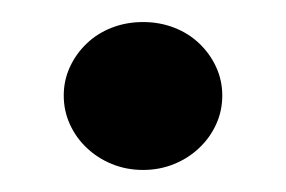

<svg xmlns="http://www.w3.org/2000/svg" viewBox="-20 -357 261 175"><path d="M110.4 -202.1Q95.2 -202.1 82 -207.5Q68.8 -212.9 59.1 -222.2Q49.3 -231.4 43.7 -243.7Q38.1 -255.9 38.1 -270Q38.1 -283.7 43.7 -295.9Q49.3 -308.1 59.1 -317.4Q68.8 -326.7 82 -331.8Q95.2 -336.9 110.4 -336.9Q125.5 -336.9 138.7 -331.8Q151.9 -326.7 161.6 -317.4Q171.4 -308.1 177 -295.9Q182.6 -283.7 182.6 -270Q182.6 -255.9 177 -243.7Q171.4 -231.4 161.6 -222.2Q151.9 -212.9 138.7 -207.5Q125.5 -202.1 110.4 -202.1Z"/></svg>

Font: Basic
Style: Regular
Weight: 400
Designer: Magnus Gaarde
Foundry: Magnus Gaarde
Version: Version 1.003; ttfautohint (v1.1) -l 6 -r 16 -G 0 -x 16 -D l